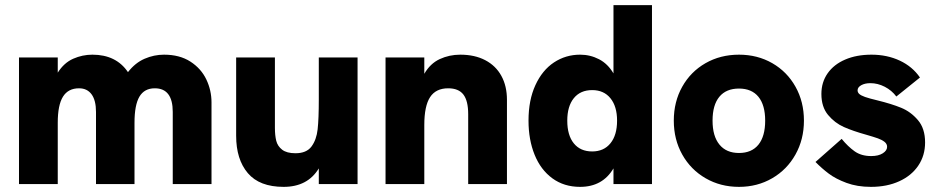

<svg xmlns="http://www.w3.org/2000/svg" viewBox="-20 -717 3656 748"><path d="M54 -493H205V-434Q229.5 -472.5 265.2 -488.2Q301 -504 340 -504Q432.5 -504 478.5 -436Q507 -472.5 543.5 -488.2Q580 -504 619 -504Q680 -504 721.8 -477Q763.5 -450 783.8 -407.5Q804 -365 804 -318V0H653V-281Q653 -373 583 -373Q542.5 -373 523.2 -340.5Q504 -308 504 -239V0H354V-281Q354 -326 336.8 -349.5Q319.5 -373 288 -373Q245.5 -373 225.2 -340.2Q205 -307.5 205 -239V0H54Z M900 -188V-493H1051V-219Q1051 -189.5 1056.2 -168.5Q1061.5 -147.5 1079.2 -133.8Q1097 -120 1131 -120Q1174 -120 1193.5 -146.2Q1213 -172.5 1217.5 -213.5Q1222 -254.5 1222 -330V-493H1373V0H1222V-61Q1178.5 11 1085 11Q991 11 945.5 -42.5Q900 -96 900 -188Z M1482 -493H1633V-429.5Q1656 -469.5 1693.2 -486.8Q1730.5 -504 1773 -504Q1829.5 -504 1870.5 -482.5Q1911.5 -461 1933.2 -421.5Q1955 -382 1955 -328V0H1804V-272Q1804 -324.5 1785.2 -348.8Q1766.5 -373 1726 -373Q1678 -373 1655.5 -338.5Q1633 -304 1633 -230V0H1482Z M2039 -247Q2039 -327 2065.8 -385.2Q2092.5 -443.5 2138.2 -473.8Q2184 -504 2240 -504Q2279.5 -504 2313.8 -486.2Q2348 -468.5 2370 -431V-697H2520V0H2370V-61Q2327.5 11 2240 11Q2177.5 11 2132 -22.2Q2086.5 -55.5 2062.8 -114Q2039 -172.5 2039 -247ZM2287 -127Q2332.5 -127 2358.2 -158.8Q2384 -190.5 2384 -247Q2384 -302.5 2358.2 -334.2Q2332.5 -366 2287 -366Q2241 -366 2215.5 -334.5Q2190 -303 2190 -247Q2190 -190 2215.5 -158.5Q2241 -127 2287 -127Z M2605 -247Q2605 -320.5 2637.8 -379Q2670.5 -437.5 2728.5 -470.8Q2786.5 -504 2859 -504Q2931 -504 2988.8 -470.8Q3046.5 -437.5 3079.2 -379Q3112 -320.5 3112 -247Q3112 -174 3079 -115Q3046 -56 2988.2 -22.5Q2930.5 11 2859 11Q2787 11 2729 -22.5Q2671 -56 2638 -114.8Q2605 -173.5 2605 -247ZM2859 -121Q2908.5 -121 2934.8 -153.5Q2961 -186 2961 -247Q2961 -307.5 2934.8 -339.8Q2908.5 -372 2859 -372Q2809 -372 2782.5 -340Q2756 -308 2756 -247Q2756 -186.5 2782.8 -153.8Q2809.5 -121 2859 -121Z M3157 -86 3259 -176Q3283.5 -146 3309.5 -127.5Q3335.5 -109 3374 -109Q3402.5 -109 3419.2 -119.8Q3436 -130.5 3436 -145Q3436 -156.5 3425.8 -164.5Q3415.5 -172.5 3400 -178Q3384.5 -183.5 3355 -192Q3303 -206.5 3267.5 -222.2Q3232 -238 3206 -269.2Q3180 -300.5 3180 -351Q3180 -396.5 3204.2 -431.2Q3228.5 -466 3272.8 -485Q3317 -504 3375 -504Q3436 -504 3485.5 -480.8Q3535 -457.5 3564 -415L3472 -341Q3454 -365 3426.8 -379Q3399.5 -393 3371 -393Q3349.5 -393 3335.2 -385Q3321 -377 3321 -365Q3321 -357 3327.5 -351Q3334 -345 3350.2 -339.2Q3366.5 -333.5 3398 -326Q3453 -312.5 3490.5 -297.2Q3528 -282 3556 -249.2Q3584 -216.5 3584 -162Q3584 -111 3557.5 -71.8Q3531 -32.5 3483.2 -10.8Q3435.5 11 3373 11Q3319.5 11 3277.8 -4.5Q3236 -20 3208.8 -40.5Q3181.5 -61 3157 -86Z"/></svg>

Font: HK Grotesk Black
Style: Regular
Weight: 900
Designer: Alfredo Marco Pradil
Foundry: Hanken Design Co.
Version: Version 3.001